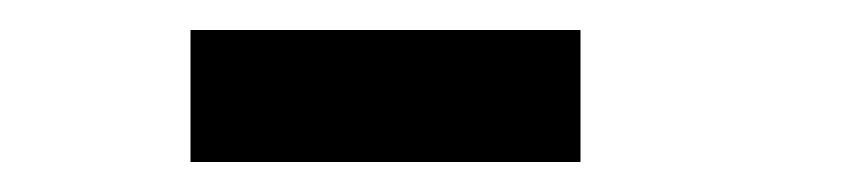

<svg xmlns="http://www.w3.org/2000/svg" viewBox="-20 -726 567 128"><path d="M107 -706H367V-618H107Z"/></svg>

Font: Haskoy Bold
Style: Regular
Weight: 700
Designer: Ertekin Erdin
Foundry: Ertekin Erdin
Version: Version 1.500; ttfautohint (v1.8.3)